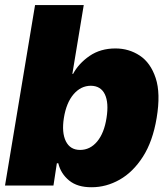

<svg xmlns="http://www.w3.org/2000/svg" viewBox="-28 -748 670 774"><path d="M341.8 6.8Q284.2 7.3 250.5 -20.5Q216.8 -48.3 207 -89.8H201.2L187.5 0H-7.8L113.3 -727.5H309.6L263.7 -450.2H266.6Q289.1 -492.2 333 -522.5Q377 -552.7 437.5 -552.7Q491.7 -552.7 535.4 -523.9Q579.1 -495.1 599.6 -433.3Q620.1 -371.6 603.5 -272.5Q587.9 -178.2 548.1 -116.2Q508.3 -54.2 454.3 -23.7Q400.4 6.8 341.8 6.8ZM294.9 -143.6Q335.4 -143.6 363.8 -177.7Q392.1 -211.9 401.4 -272.5Q411.1 -333.5 394.8 -367.7Q378.4 -401.9 337.9 -402.3Q297.4 -401.9 268.3 -367.7Q239.3 -333.5 229.5 -272.5Q220.2 -213.4 237.5 -178.5Q254.9 -143.6 294.9 -143.6Z"/></svg>

Font: Inter Tight Black
Style: Italic
Weight: 900
Italic angle: -9.39999°
Designer: Rasmus Andersson
Foundry: rsms
Version: Version 3.004; ttfautohint (v1.8.4.7-5d5b)